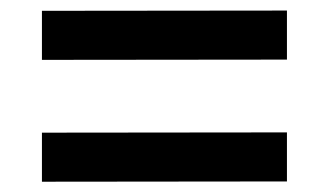

<svg xmlns="http://www.w3.org/2000/svg" viewBox="-20 -537 624 364"><path d="M524 -424 59.5 -423.5V-516.5L524 -517ZM59.5 -285.5 524 -286V-193L59.5 -192.5Z"/></svg>

Font: 1883 Sans SemiBold
Style: Regular
Weight: 600
Designer: 1883 Sans project is a fork of Public Sans.
Version: Version 1.009